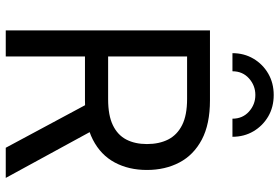

<svg xmlns="http://www.w3.org/2000/svg" viewBox="-176 -820 995 684"><g transform="rotate(90 322.0 -477.5)"><path d="M87.9 0V-727.5H336.9Q421.9 -727.5 476.8 -698.5Q531.7 -669.4 558.3 -618.7Q585 -567.9 585 -502.9Q585 -438 558.3 -388.2Q531.7 -338.4 477.1 -310.3Q422.4 -282.2 337.4 -282.2H139.6V-364.7H333Q390.6 -364.7 425.5 -381.6Q460.4 -398.4 476.6 -429.4Q492.7 -460.4 492.7 -502.9Q492.7 -546.4 476.6 -578.4Q460.4 -610.4 425.3 -628.2Q390.1 -646 332 -646H180.7V0ZM505.9 0 330.1 -327.6H434.6L613.3 0ZM317.9 -954.6Q360.8 -954.6 394.3 -935.1Q427.7 -915.5 447.3 -882.3Q466.8 -849.1 466.8 -807.6H402.3Q402.3 -843.8 377 -866.5Q351.6 -889.2 317.9 -889.2Q284.2 -889.2 258.8 -866.5Q233.4 -843.8 233.4 -807.6H168.9Q168.9 -849.1 188.5 -882.3Q208 -915.5 241.7 -935.1Q275.4 -954.6 317.9 -954.6Z"/></g></svg>

Font: Adwaita Sans
Style: Regular
Weight: 400
Designer: Rasmus Andersson
Foundry: rsms
Version: Version 4.001;git-9221beed3